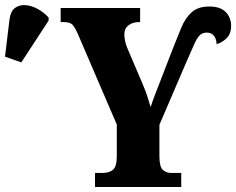

<svg xmlns="http://www.w3.org/2000/svg" viewBox="-30 -746 942 766"><path d="M349 0V-56H379Q405 -56 420.5 -68.5Q436 -81 436 -124V-249L283 -605Q270 -635 260 -646.5Q250 -658 223 -658H212V-714H529V-658H526Q499 -658 482.5 -645Q466 -632 466 -609Q466 -598 469 -583Q472 -568 478 -554L539 -411Q551 -383 557.5 -362.5Q564 -342 571 -319Q579 -344 590.5 -373.5Q602 -403 614 -434L658 -548Q677 -596 693 -635Q709 -674 734.5 -697Q760 -720 805 -720Q849 -720 870.5 -698Q892 -676 892 -643Q892 -610 873 -592.5Q854 -575 834 -570Q834 -589 824 -602.5Q814 -616 795 -616Q777 -616 766 -604.5Q755 -593 743 -565.5Q731 -538 709 -488L606 -248V-123Q606 -80 620 -68Q634 -56 653 -56H693V0ZM55 -497 -10 -520 8 -669Q12 -701 29.5 -714Q47 -727 71 -725.5Q95 -724 120 -710.5Q145 -697 164 -676V-664Z"/></svg>

Font: Noto Serif ExtraCondensed Black
Style: Regular
Weight: 900
Width: 2
Designer: Monotype Design Team
Foundry: Monotype Imaging Inc.
Version: Version 2.015; ttfautohint (v1.8.4.7-5d5b)